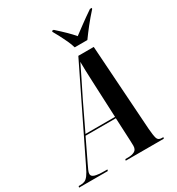

<svg xmlns="http://www.w3.org/2000/svg" viewBox="-272 -1064 1103 1197"><g transform="rotate(-30 279.5 -465.5)"><path d="M-57 0 -54 -10H-39Q-22 -10 -9 -16Q4 -22 17 -39.5Q30 -57 47 -93L350 -714H461L502 -101Q506 -50 512.5 -30Q519 -10 544 -10H556L553 0H279L282 -10H303Q330 -10 348.5 -20Q367 -30 367 -58Q367 -65 366.5 -74Q366 -83 366 -92L358 -260H140L64 -102Q55 -83 48 -67.5Q41 -52 41 -41Q41 -24 63.5 -17Q86 -10 135 -10H153L150 0ZM237 -462 145 -270H358L349 -469Q348 -499 346 -538Q344 -577 343 -614Q342 -651 342 -675Q325 -639 298.5 -586Q272 -533 237 -462ZM357 -771Q350 -796 336.5 -825Q323 -854 309 -880.5Q295 -907 285 -924L286 -931H298Q337 -896 363 -870.5Q389 -845 408 -822Q435 -842 472 -869.5Q509 -897 559 -931H572L571 -924Q533 -882 503.5 -844.5Q474 -807 448 -771Z"/></g></svg>

Font: Noto Serif Display ExtraCondensed
Style: Bold Italic
Weight: 700
Width: 2
Italic angle: -12°
Designer: Monotype Design Team
Foundry: Monotype Imaging Inc.
Version: Version 2.009